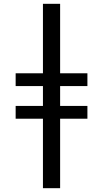

<svg xmlns="http://www.w3.org/2000/svg" viewBox="-20 -843 540 1006"><path d="M205 143V-221H62V-288H205V-392H62V-459H205V-823H295V-459H438V-392H295V-288H438V-221H295V143Z"/></svg>

Font: Iosevka Fixed Medium
Style: Regular
Weight: 500
Monospace: yes
Designer: Belleve Invis
Foundry: Belleve Invis
Version: Version 32.3.0